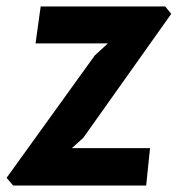

<svg xmlns="http://www.w3.org/2000/svg" viewBox="-40 -577 552 597"><path d="M1 0 -19.5 -24 255 -405 295.5 -442H70.5L86.5 -557H473.5L492.5 -534L219 -148.5L183.5 -116.5H426.5L414.5 0Z"/></svg>

Font: Merriweather Sans Italic
Style: Bold
Weight: 700
Italic angle: -7.5°
Designer: Eben Sorkin
Foundry: Eben Sorkin
Version: Version 1.008; ttfautohint (v1.7.19-72a1) -l 8 -r 50 -G 200 